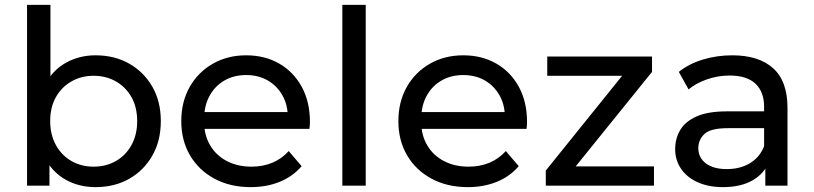

<svg xmlns="http://www.w3.org/2000/svg" viewBox="-20 -762 3339 788"><path d="M372 6Q304 6 249.5 -24.5Q195 -55 163.5 -115Q132 -175 132 -265Q132 -355 164.5 -415Q197 -475 251.5 -505Q306 -535 372 -535Q450 -535 510 -501Q570 -467 605 -406.5Q640 -346 640 -265Q640 -184 605 -123Q570 -62 510 -28Q450 6 372 6ZM91 0V-742H187V-389L177 -266L183 -143V0ZM364 -78Q415 -78 455.5 -101Q496 -124 519.5 -166.5Q543 -209 543 -265Q543 -322 519.5 -363.5Q496 -405 455.5 -428Q415 -451 364 -451Q314 -451 273.5 -428Q233 -405 209.5 -363.5Q186 -322 186 -265Q186 -209 209.5 -166.5Q233 -124 273.5 -101Q314 -78 364 -78Z M1009 6Q924 6 859.5 -29Q795 -64 759.5 -125Q724 -186 724 -265Q724 -344 758.5 -405Q793 -466 853.5 -500.5Q914 -535 990 -535Q1067 -535 1126 -501Q1185 -467 1218.5 -405.5Q1252 -344 1252 -262Q1252 -256 1251.5 -248Q1251 -240 1250 -233H799V-302H1200L1161 -278Q1162 -329 1140 -369Q1118 -409 1079.5 -431.5Q1041 -454 990 -454Q940 -454 901 -431.5Q862 -409 840 -368.5Q818 -328 818 -276V-260Q818 -207 842.5 -165.5Q867 -124 911 -101Q955 -78 1012 -78Q1059 -78 1097.5 -94Q1136 -110 1165 -142L1218 -80Q1182 -38 1128.5 -16Q1075 6 1009 6Z M1385 0V-742H1481V0Z M1900 6Q1815 6 1750.5 -29Q1686 -64 1650.5 -125Q1615 -186 1615 -265Q1615 -344 1649.5 -405Q1684 -466 1744.5 -500.5Q1805 -535 1881 -535Q1958 -535 2017 -501Q2076 -467 2109.5 -405.5Q2143 -344 2143 -262Q2143 -256 2142.5 -248Q2142 -240 2141 -233H1690V-302H2091L2052 -278Q2053 -329 2031 -369Q2009 -409 1970.5 -431.5Q1932 -454 1881 -454Q1831 -454 1792 -431.5Q1753 -409 1731 -368.5Q1709 -328 1709 -276V-260Q1709 -207 1733.5 -165.5Q1758 -124 1802 -101Q1846 -78 1903 -78Q1950 -78 1988.5 -94Q2027 -110 2056 -142L2109 -80Q2073 -38 2019.5 -16Q1966 6 1900 6Z M2220 0V-62L2560 -484L2579 -451H2226V-530H2656V-467L2316 -46L2294 -79H2664V0Z M3121 0V-112L3116 -133V-324Q3116 -385 3080.5 -418.5Q3045 -452 2974 -452Q2927 -452 2882 -436.5Q2837 -421 2806 -395L2766 -467Q2807 -500 2864.5 -517.5Q2922 -535 2985 -535Q3094 -535 3153 -482Q3212 -429 3212 -320V0ZM2947 6Q2888 6 2843.5 -14Q2799 -34 2775 -69.5Q2751 -105 2751 -150Q2751 -193 2771.5 -228Q2792 -263 2838.5 -284Q2885 -305 2964 -305H3132V-236H2968Q2896 -236 2871 -212Q2846 -188 2846 -154Q2846 -115 2877 -91.5Q2908 -68 2963 -68Q3017 -68 3057.5 -92Q3098 -116 3116 -162L3135 -96Q3116 -49 3068 -21.5Q3020 6 2947 6Z"/></svg>

Font: Montserrat Thin Medium
Style: Regular
Weight: 500
Version: Version 9.000